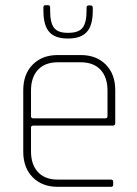

<svg xmlns="http://www.w3.org/2000/svg" viewBox="-20 -723 531 743"><path d="M148 -694Q148 -703 156 -703H166Q174 -703 174 -694V-682Q174 -635 189 -615.5Q204 -596 241 -596H245Q284 -596 299.5 -615.5Q315 -635 315 -682V-693Q315 -702 323 -702H331Q339 -702 339 -693V-681Q339 -625 316 -599.5Q293 -574 245 -574H241Q193 -574 170.5 -599.5Q148 -625 148 -681ZM409 0H204Q143 0 106.5 -37Q70 -74 70 -136V-374Q70 -436 106.5 -473Q143 -510 204 -510H292Q353 -510 389.5 -473Q426 -436 426 -374V-247Q426 -237 417 -237H109Q100 -237 100 -229V-137Q100 -86 127 -57Q154 -28 204 -28H409Q418 -28 418 -20V-8Q418 0 409 0ZM109 -265H387Q396 -265 396 -273V-373Q396 -424 369 -453Q342 -482 292 -482H204Q154 -482 127 -453Q100 -424 100 -373V-273Q100 -265 109 -265Z"/></svg>

Font: Rajdhani Light
Style: Regular
Weight: 300
Designer: Satya Rajpurohit, Jyotish Sonowal
Foundry: Indian Type Foundry
Version: Version 1.201;PS 1.0;hotconv 1.0.78;makeotf.lib2.5.61930; tt